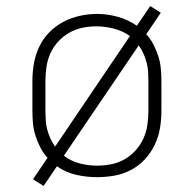

<svg xmlns="http://www.w3.org/2000/svg" viewBox="-20 -577 640 634"><path d="M124 37 89 15 137 -56Q123 -71 113.5 -89.5Q104 -108 97.5 -128Q91 -148 89 -168.5Q87 -189 87 -210V-310Q87 -339 92 -367.5Q97 -396 109.5 -422.5Q122 -449 142.5 -470Q163 -491 188.5 -504.5Q214 -518 242.5 -524.5Q271 -531 300 -531Q335 -531 369 -521.5Q403 -512 432 -492L476 -557L511 -535L463 -464Q477 -449 486.5 -430.5Q496 -412 502.5 -392Q509 -372 511 -351.5Q513 -331 513 -310V-210Q513 -181 508 -152.5Q503 -124 490.5 -98Q478 -72 458 -50.5Q438 -29 412 -15.5Q386 -2 357.5 3Q329 8 300 8Q265 8 230.5 0Q196 -8 168 -28ZM162 -93 409 -458Q385 -475 356 -482.5Q327 -490 298 -490Q274 -490 251 -485Q228 -480 208 -468.5Q188 -457 172 -439.5Q156 -422 146.5 -401Q137 -380 133.5 -356.5Q130 -333 130 -310V-210Q130 -195 131 -179.5Q132 -164 136 -149Q140 -134 146.5 -119.5Q153 -105 162 -93ZM300 -30Q323 -30 346.5 -34.5Q370 -39 390.5 -50.5Q411 -62 427 -79.5Q443 -97 453 -118.5Q463 -140 466.5 -163.5Q470 -187 470 -210V-310Q470 -325 469 -340.5Q468 -356 464 -371Q460 -386 453.5 -400.5Q447 -415 438 -427L191 -63Q214 -45 242.5 -37.5Q271 -30 300 -30Z"/></svg>

Font: Zed Sans Extralight Extended
Style: Regular
Weight: 200
Width: 7
Designer: Belleve Invis
Foundry: Belleve Invis
Version: Version 1.0.0; ttfautohint (v1.8.4)